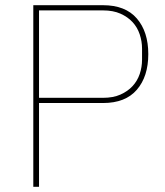

<svg xmlns="http://www.w3.org/2000/svg" viewBox="-20 -718 634 738"><path d="M108 -698H376Q462 -698 506 -647Q550 -596 550 -510Q550 -424 506 -373Q462 -322 376 -322H130V0H108ZM376 -342Q415 -342 443 -354.5Q471 -367 489.5 -387Q508 -407 517 -433.5Q526 -460 526 -489V-531Q526 -559 517 -586Q508 -613 489.5 -633Q471 -653 443 -665.5Q415 -678 376 -678H130V-342Z"/></svg>

Font: IBM Plex Sans KR Thin
Style: Regular
Weight: 100
Designer: Mike Abbink; Paul van der Laan; Pieter van Rosmalen; Wujin Sim; Chorong Kim; Dohee Lee;
Foundry: Sandoll Inc.
Version: Version 1.001